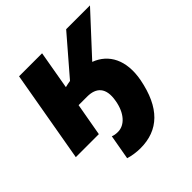

<svg xmlns="http://www.w3.org/2000/svg" viewBox="-193 -668 1026 1026"><g transform="rotate(-45 320.0 -154.5)"><path d="M291 211C428 211 515 129 549 -47C573 -176 526 -264 435 -298L640 -520H460L279 -310C265 -308 252 -305 240 -302L278 -520H104L13 0H187L220 -186H285C351 -186 392 -151 376 -62C363 16 319 64 268 64C252 64 239 62 228 57L203 198C228 206 262 211 291 211Z"/></g></svg>

Font: Fixel Display 20240404 ExBold
Style: Italic
Weight: 800
Italic angle: -10°
Designer: AlfaBravo + MacPaw
Foundry: Kyrylo Tkachov, Marchela Mozhyna, Serhii Makarenko, Maria Weinstein, Zakhar Kryvoshyya
Version: Version 1.211;Glyphs 3.2 (3225)